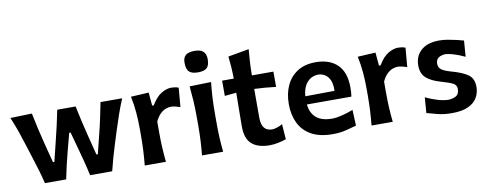

<svg xmlns="http://www.w3.org/2000/svg" viewBox="-67 -1149 3805 1498"><g transform="rotate(-10 1835.5 -399.5)"><path d="M189 0Q176.8 -51.8 161.4 -104Q146 -156.2 128.9 -209L98.1 -306.2Q79.1 -367.2 58.6 -426.8Q38.1 -486.3 12.2 -547.4L183.1 -552.2Q194.8 -492.2 210 -426.5Q225.1 -360.8 240.7 -300.3L279.3 -150.4H290.5L328.1 -303.7Q343.3 -364.7 357.2 -425.3Q371.1 -485.8 383.3 -547.4H528.8Q540.5 -488.8 554.9 -426.8Q569.3 -364.7 584.5 -304.7L623.5 -150.4H634.8L673.8 -307.6Q688.5 -365.7 702.1 -429.9Q715.8 -494.1 726.1 -547.4H897.5Q872.1 -486.8 851.3 -426.5Q830.6 -366.2 811.5 -306.2L781.2 -210Q764.2 -156.7 749.3 -103.5Q734.4 -50.3 722.2 0H546.9Q535.6 -53.7 520.8 -110.8Q505.9 -168 491.7 -219.7L455.1 -353.5H443.8L408.2 -218.3Q394.5 -166.5 381.3 -110.1Q368.2 -53.7 357.4 0Z M980 0Q985.8 -59.6 988.8 -115Q991.7 -170.4 991.7 -238.3V-293Q991.7 -355 986.3 -418.7Q981 -482.4 967.3 -547.4L1108.9 -555.2L1118.2 -450.2H1130.9Q1168.9 -514.2 1210.7 -538.3Q1252.4 -562.5 1288.1 -562.5Q1300.8 -562.5 1316.4 -560.3Q1332 -558.1 1346.2 -552.2L1333.5 -400.9Q1314.9 -407.2 1294.9 -411.9Q1274.9 -416.5 1260.7 -416.5Q1243.2 -416.5 1221.4 -409.2Q1199.7 -401.9 1177.2 -381.3Q1154.8 -360.8 1135.7 -320.8V-231Q1135.7 -168.5 1138.7 -114Q1141.6 -59.6 1147.9 0Z M1433.6 0Q1439.5 -59.6 1442.4 -115Q1445.3 -170.4 1445.3 -238.3V-293Q1445.3 -372.6 1441.7 -430.4Q1438 -488.3 1432.1 -547.4L1602.5 -551.8Q1596.2 -491.7 1592.8 -432.9Q1589.4 -374 1589.4 -293V-238.3Q1589.4 -170.4 1592 -115Q1594.7 -59.6 1601.1 0ZM1516.1 -643.6Q1468.3 -643.6 1446.5 -663.8Q1424.8 -684.1 1424.8 -737.3Q1424.8 -775.4 1446.5 -794.4Q1468.3 -813.5 1517.1 -813.5Q1564.9 -813.5 1586.4 -793Q1607.9 -772.5 1607.9 -731.9Q1607.9 -682.6 1586.4 -663.1Q1564.9 -643.6 1516.1 -643.6Z M1969.2 13.7Q1876.5 13.7 1827.6 -28.8Q1778.8 -71.3 1778.8 -168.5Q1778.8 -234.9 1780 -301.5Q1781.2 -368.2 1781.7 -435.5L1689.5 -426.3V-547.4H1781.7Q1781.2 -595.2 1778.3 -637.2Q1775.4 -679.2 1770.5 -724.1L1936 -753.4Q1931.2 -698.7 1928.5 -651.4Q1925.8 -604 1925.3 -547.4H2095.7V-426.3Q2053.2 -431.6 2010 -435.1Q1966.8 -438.5 1924.8 -440.4V-211.9Q1924.8 -105 2008.8 -105Q2024.9 -105 2047.9 -112.5Q2070.8 -120.1 2090.8 -131.8L2099.6 -11.2Q2079.6 -3.4 2042.2 5.1Q2004.9 13.7 1969.2 13.7Z M2468.8 13.7Q2364.7 13.7 2298.8 -23.4Q2232.9 -60.5 2201.4 -126Q2169.9 -191.4 2169.9 -275.9Q2169.9 -359.9 2200 -424.3Q2230 -488.8 2288.3 -525.6Q2346.7 -562.5 2432.1 -562.5Q2542 -562.5 2604 -502.4Q2666 -442.4 2666 -321.3Q2666 -300.3 2664.8 -283.2Q2663.6 -266.1 2661.1 -249.5H2308.6Q2314.9 -182.1 2357.9 -144.3Q2400.9 -106.4 2486.3 -106.4Q2516.6 -106.4 2563 -117.9Q2609.4 -129.4 2651.4 -146L2657.2 -20.5Q2623 -11.2 2575.9 1.2Q2528.8 13.7 2468.8 13.7ZM2539.6 -316.9Q2542 -386.7 2513.9 -424.3Q2485.8 -461.9 2433.6 -463.9Q2379.4 -461.4 2345.7 -421.6Q2312 -381.8 2307.6 -314.5Z M2776.9 0Q2782.7 -59.6 2785.6 -115Q2788.6 -170.4 2788.6 -238.3V-293Q2788.6 -355 2783.2 -418.7Q2777.8 -482.4 2764.2 -547.4L2905.8 -555.2L2915 -450.2H2927.7Q2965.8 -514.2 3007.6 -538.3Q3049.3 -562.5 3085 -562.5Q3097.7 -562.5 3113.3 -560.3Q3128.9 -558.1 3143.1 -552.2L3130.4 -400.9Q3111.8 -407.2 3091.8 -411.9Q3071.8 -416.5 3057.6 -416.5Q3040 -416.5 3018.3 -409.2Q2996.6 -401.9 2974.1 -381.3Q2951.7 -360.8 2932.6 -320.8V-231Q2932.6 -168.5 2935.5 -114Q2938.5 -59.6 2944.8 0Z M3413.6 13.7Q3348.1 13.7 3298.1 0.5Q3248 -12.7 3214.8 -22L3224.1 -145Q3269 -123 3317.9 -108.4Q3366.7 -93.8 3404.3 -93.8Q3439 -95.2 3464.1 -109.6Q3489.3 -124 3489.3 -165Q3489.3 -195.3 3462.4 -209.7Q3435.5 -224.1 3366.7 -243.7Q3295.4 -263.7 3256.1 -298.3Q3216.8 -333 3216.8 -397.9Q3216.8 -472.2 3267.6 -517.1Q3318.4 -562 3410.6 -562Q3442.9 -562 3479 -555.9Q3515.1 -549.8 3547.9 -542Q3580.6 -534.2 3602.5 -527.8L3592.8 -400.9Q3542.5 -424.8 3500.5 -436.8Q3458.5 -448.7 3438.5 -448.7Q3423.8 -447.8 3406.5 -442.6Q3389.2 -437.5 3377 -424.3Q3364.7 -411.1 3364.7 -385.3Q3364.7 -355.5 3386.2 -339.1Q3407.7 -322.8 3462.4 -307.1Q3549.8 -283.2 3592.5 -252.2Q3635.3 -221.2 3635.3 -155.8Q3635.3 -107.4 3612.3 -69.1Q3589.4 -30.8 3540.5 -8.5Q3491.7 13.7 3413.6 13.7Z"/></g></svg>

Font: Pinar DS4-SemiBold
Style: Regular
Weight: 600
Designer: Amin Abedi
Version: Version 2.000